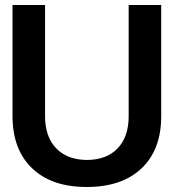

<svg xmlns="http://www.w3.org/2000/svg" viewBox="-20 -734 694 767"><path d="M30 -714H160V-270Q160 -188 204 -142Q248 -96 326 -95Q405 -95 449.5 -141Q494 -187 494 -270V-714H624V-270Q624 -136 545.5 -61.5Q467 13 326 13Q186 13 108 -62Q30 -137 30 -270Z"/></svg>

Font: Non Bureau Medium
Style: Regular
Weight: 500
Designer: Jona Saucedo
Foundry: Non Foundry
Version: Version 1.000; ttfautohint (v1.8.4)